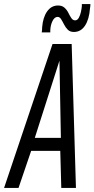

<svg xmlns="http://www.w3.org/2000/svg" viewBox="-50 -923 464 943"><path d="M-30 0 208 -707H302L323 0H251L246 -182H103L41 0ZM121 -246H249L242 -625ZM155 -764Q156 -770 156.5 -775.5Q157 -781 157 -789Q161 -838 181.5 -867Q202 -896 235 -896Q255 -896 267 -885Q279 -874 286 -859.5Q293 -845 300.5 -834Q308 -823 319 -823Q330 -823 337 -835.5Q344 -848 347.5 -864.5Q351 -881 352 -893Q352 -894 352 -897.5Q352 -901 352 -903H394Q394 -897 393.5 -892Q393 -887 392 -882Q388 -828 367.5 -797Q347 -766 313 -766Q294 -766 283 -777Q272 -788 264.5 -803Q257 -818 250 -829Q243 -840 233 -840Q218 -840 208 -820Q198 -800 197 -774Q197 -769 197 -767.5Q197 -766 197 -764Z"/></svg>

Font: Georama Condensed
Style: Italic
Weight: 400
Width: 3
Italic angle: -9°
Designer: Jean-Baptiste Levee
Foundry: Production Type
Version: Version 1.000